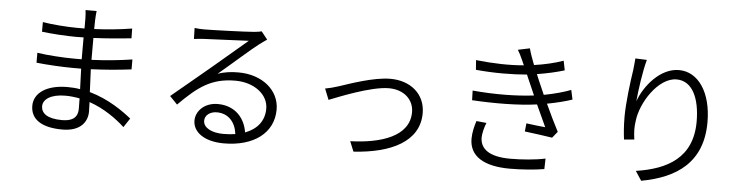

<svg xmlns="http://www.w3.org/2000/svg" viewBox="-48 -1030 5097 1310"><g transform="rotate(5 2500.0 -375.0)"><path d="M505 -114C505 -43 455 -26 397 -26C294 -26 254 -62 254 -109C254 -156 307 -194 406 -194C440 -194 472 -190 504 -184C504 -157 505 -132 505 -114ZM860 -77C804 -122 702 -196 570 -233C568 -281 565 -336 563 -389C657 -393 745 -400 840 -412V-480C749 -466 656 -457 562 -453V-470V-603C655 -607 740 -615 821 -623L820 -690C733 -676 649 -668 562 -664C562 -690 563 -711 563 -723C564 -753 566 -771 568 -788H492C494 -776 496 -747 496 -730V-662C479 -662 461 -662 444 -662C377 -662 268 -670 209 -681V-615C268 -607 375 -600 445 -600C462 -600 479 -600 495 -601V-470V-451C477 -451 459 -451 441 -451C373 -451 258 -458 190 -469V-401C262 -393 371 -387 440 -387C459 -387 478 -387 497 -387C498 -344 500 -294 502 -247C474 -252 445 -254 415 -254C273 -254 187 -194 187 -106C187 -12 265 38 405 38C534 38 576 -34 576 -100C576 -116 575 -138 574 -165C676 -130 761 -68 819 -15Z M1501 -28C1424 -28 1364 -57 1364 -107C1364 -144 1399 -171 1446 -171C1525 -171 1574 -115 1584 -34C1558 -30 1531 -28 1501 -28ZM1702 -748C1692 -745 1679 -743 1652 -740C1600 -735 1362 -727 1311 -727C1292 -727 1265 -728 1244 -731L1246 -656C1267 -659 1288 -660 1310 -662C1361 -664 1567 -674 1620 -676C1569 -632 1443 -525 1388 -479C1330 -431 1202 -323 1118 -254L1170 -200C1299 -329 1388 -397 1553 -397C1680 -397 1779 -324 1779 -225C1779 -141 1731 -82 1649 -51C1636 -143 1570 -228 1447 -228C1357 -228 1298 -167 1298 -102C1298 -23 1377 36 1511 36C1715 36 1850 -64 1850 -225C1850 -357 1733 -455 1569 -455C1522 -455 1474 -450 1427 -433C1506 -499 1644 -622 1692 -658C1706 -669 1727 -683 1744 -695Z M2167 -397 2197 -322C2257 -345 2477 -437 2601 -437C2705 -437 2772 -373 2772 -288C2772 -122 2581 -61 2369 -54L2397 15C2656 -1 2845 -94 2845 -287C2845 -419 2743 -502 2606 -502C2490 -502 2328 -443 2257 -420C2226 -410 2196 -402 2167 -397Z M3215 -266C3203 -230 3192 -185 3192 -143C3192 -22 3294 38 3470 38C3547 38 3643 31 3705 20L3707 -52C3637 -37 3545 -30 3467 -30C3323 -30 3260 -79 3260 -158C3260 -184 3271 -228 3284 -259ZM3841 -534C3797 -517 3736 -499 3657 -484C3639 -525 3624 -559 3615 -580L3598 -621C3667 -632 3733 -647 3785 -663L3772 -728C3714 -707 3643 -691 3573 -681C3558 -719 3544 -758 3535 -792L3454 -775C3467 -754 3475 -738 3489 -707C3494 -697 3499 -685 3504 -673C3407 -664 3295 -667 3176 -680L3181 -614C3305 -602 3430 -603 3531 -612C3537 -596 3545 -580 3552 -563C3562 -539 3576 -508 3591 -474C3471 -459 3322 -457 3171 -471L3173 -405C3328 -396 3489 -397 3617 -415C3642 -360 3667 -305 3686 -265C3654 -268 3606 -273 3556 -280L3550 -224C3613 -216 3690 -206 3739 -198L3774 -241C3747 -293 3713 -362 3684 -426C3753 -439 3811 -454 3855 -469Z M4258 -786C4256 -763 4254 -735 4250 -704C4238 -628 4219 -478 4219 -384C4219 -320 4224 -265 4229 -228L4299 -234C4292 -283 4291 -318 4297 -358C4310 -488 4427 -668 4551 -668C4660 -668 4712 -551 4712 -393C4712 -144 4541 -54 4328 -22L4370 42C4612 -2 4786 -121 4786 -395C4786 -601 4693 -733 4562 -733C4434 -733 4328 -603 4290 -496C4296 -567 4315 -706 4337 -783L4258 -786Z"/></g></svg>

Font: Genne Gothic Normal
Style: Regular
Weight: 350
Designer: Ryoko NISHIZUKA (kana & ideographs); Paul D. Hunt (Latin, Greek & Cyrillic); Wenlong ZHANG (bopomofo); Sandoll Communica
Foundry: Adobe Systems Incorporated
Version: Version 1.004;PS 1.004;hotconv 16.6.51;makeotf.lib2.5.65220